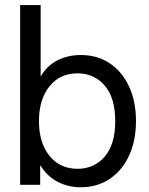

<svg xmlns="http://www.w3.org/2000/svg" viewBox="-20 -748 605 777"><path d="M306.6 9.8Q256.3 9.8 213.9 -12Q171.4 -33.7 143.6 -78.1H142.6V0H61.5V-727.5H144.5V-439.5H145.5Q170.4 -482.9 213.4 -504.2Q256.3 -525.4 306.6 -525.4Q374 -525.4 424.3 -491.7Q474.6 -458 502.4 -397.7Q530.3 -337.4 530.3 -257.8Q530.3 -178.7 502.4 -118.4Q474.6 -58.1 424.3 -24.2Q374 9.8 306.6 9.8ZM293.9 -64.9Q360.8 -64.9 403.6 -114Q446.3 -163.1 446.3 -257.8Q446.3 -352.5 403.6 -401.9Q360.8 -451.2 293.9 -451.2Q222.2 -451.2 179.9 -398.2Q137.7 -345.2 137.7 -257.8Q137.7 -170.4 179.9 -117.7Q222.2 -64.9 293.9 -64.9Z"/></svg>

Font: Inter Display
Style: Regular
Weight: 400
Designer: Rasmus Andersson
Foundry: rsms
Version: Version 4.001;git-9221beed3